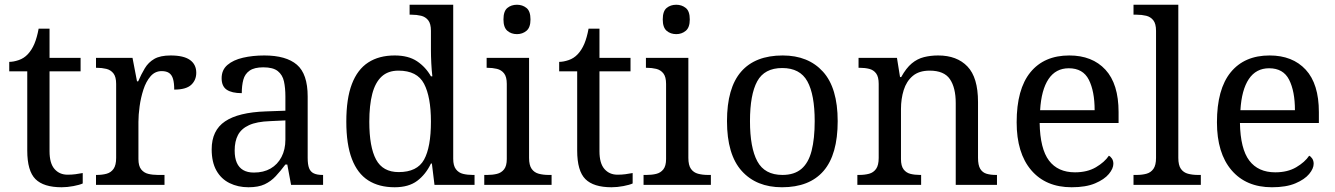

<svg xmlns="http://www.w3.org/2000/svg" viewBox="-20 -780 5634 810"><path d="M240 10Q164 10 129.5 -24.5Q95 -59 95 -145V-479H19V-519Q37 -519 59 -526.5Q81 -534 97 -551Q114 -569 125 -595Q136 -621 143 -659H189V-536H320V-479H189V-142Q189 -91 210 -67Q231 -43 265 -43Q283 -43 298 -45Q313 -47 329 -50V-6Q316 0 290 5Q264 10 240 10Z M385 0V-42H388Q411 -42 429.5 -47Q448 -52 459 -67.5Q470 -83 470 -114V-426Q470 -456 458.5 -470.5Q447 -485 428.5 -489.5Q410 -494 388 -494H385V-536H539L558 -437H563Q576 -467 591 -492Q606 -517 631 -531.5Q656 -546 700 -546Q755 -546 781.5 -527Q808 -508 808 -473Q808 -442 786.5 -422Q765 -402 715 -402Q715 -430 710 -447Q705 -464 693.5 -472Q682 -480 662 -480Q634 -480 615 -458Q596 -436 585 -402Q574 -368 569 -331.5Q564 -295 564 -266V-109Q564 -80 575.5 -65.5Q587 -51 605.5 -46.5Q624 -42 646 -42H674V0Z M1028 10Q984 10 948.5 -7.5Q913 -25 893 -60.5Q873 -96 873 -150Q873 -230 929.5 -268Q986 -306 1101 -310L1184 -313V-373Q1184 -409 1178 -436.5Q1172 -464 1152 -480Q1132 -496 1091 -496Q1053 -496 1033 -482Q1013 -468 1006.5 -443.5Q1000 -419 1000 -387Q958 -387 936.5 -401.5Q915 -416 915 -450Q915 -485 939.5 -506Q964 -527 1005 -536.5Q1046 -546 1095 -546Q1187 -546 1232.5 -507Q1278 -468 1278 -373V-114Q1278 -86 1284 -70.5Q1290 -55 1304 -48.5Q1318 -42 1340 -42H1343V0H1208L1192 -86H1184Q1163 -58 1143 -36.5Q1123 -15 1096.5 -2.5Q1070 10 1028 10ZM1051 -52Q1092 -52 1121.5 -69Q1151 -86 1167.5 -117.5Q1184 -149 1184 -191V-272L1120 -269Q1063 -267 1030.5 -252Q998 -237 984 -210.5Q970 -184 970 -145Q970 -114 979 -93.5Q988 -73 1006 -62.5Q1024 -52 1051 -52Z M1645 10Q1579 10 1533.5 -19Q1488 -48 1464.5 -109.5Q1441 -171 1441 -267Q1441 -364 1464.5 -425.5Q1488 -487 1533.5 -516.5Q1579 -546 1645 -546Q1703 -546 1739.5 -521.5Q1776 -497 1798 -458H1804Q1801 -483 1799.5 -513.5Q1798 -544 1798 -568V-650Q1798 -680 1786.5 -694.5Q1775 -709 1756.5 -713.5Q1738 -718 1716 -718H1708V-760H1892V-110Q1892 -81 1903.5 -66Q1915 -51 1933.5 -46.5Q1952 -42 1974 -42H1982V0H1813L1802 -90H1798Q1776 -44 1740 -17Q1704 10 1645 10ZM1662 -54Q1740 -54 1769 -106.5Q1798 -159 1798 -267Q1798 -371 1769 -426.5Q1740 -482 1661 -482Q1617 -482 1590 -457Q1563 -432 1550.5 -384Q1538 -336 1538 -266Q1538 -160 1566.5 -107Q1595 -54 1662 -54Z M2023 0V-42H2036Q2058 -42 2076.5 -46.5Q2095 -51 2106.5 -65.5Q2118 -80 2118 -109V-426Q2118 -456 2106.5 -470.5Q2095 -485 2076.5 -489.5Q2058 -494 2036 -494H2033V-536H2212V-114Q2212 -83 2223 -67.5Q2234 -52 2253 -47Q2272 -42 2294 -42H2307V0ZM2161 -636Q2137 -636 2120.5 -650Q2104 -664 2104 -698Q2104 -733 2120.5 -746.5Q2137 -760 2161 -760Q2184 -760 2201 -746.5Q2218 -733 2218 -698Q2218 -664 2201 -650Q2184 -636 2161 -636Z M2560 10Q2484 10 2449.5 -24.5Q2415 -59 2415 -145V-479H2339V-519Q2357 -519 2379 -526.5Q2401 -534 2417 -551Q2434 -569 2445 -595Q2456 -621 2463 -659H2509V-536H2640V-479H2509V-142Q2509 -91 2530 -67Q2551 -43 2585 -43Q2603 -43 2618 -45Q2633 -47 2649 -50V-6Q2636 0 2610 5Q2584 10 2560 10Z M2695 0V-42H2708Q2730 -42 2748.5 -46.5Q2767 -51 2778.5 -65.5Q2790 -80 2790 -109V-426Q2790 -456 2778.5 -470.5Q2767 -485 2748.5 -489.5Q2730 -494 2708 -494H2705V-536H2884V-114Q2884 -83 2895 -67.5Q2906 -52 2925 -47Q2944 -42 2966 -42H2979V0ZM2833 -636Q2809 -636 2792.5 -650Q2776 -664 2776 -698Q2776 -733 2792.5 -746.5Q2809 -760 2833 -760Q2856 -760 2873 -746.5Q2890 -733 2890 -698Q2890 -664 2873 -650Q2856 -636 2833 -636Z M3279 10Q3171 10 3109 -59Q3047 -128 3047 -269Q3047 -409 3106.5 -477.5Q3166 -546 3282 -546Q3390 -546 3452 -477.5Q3514 -409 3514 -269Q3514 -128 3454.5 -59Q3395 10 3279 10ZM3281 -42Q3331 -42 3361 -67.5Q3391 -93 3404 -144Q3417 -195 3417 -269Q3417 -381 3386 -437Q3355 -493 3280 -493Q3205 -493 3174.5 -437Q3144 -381 3144 -269Q3144 -157 3175 -99.5Q3206 -42 3281 -42Z M3597 0V-42H3605Q3628 -42 3646.5 -47Q3665 -52 3676 -67.5Q3687 -83 3687 -114V-426Q3687 -456 3676 -470.5Q3665 -485 3647 -489.5Q3629 -494 3607 -494H3602V-536H3764L3777 -455H3782Q3803 -493 3826.5 -512.5Q3850 -532 3878 -539Q3906 -546 3938 -546Q4017 -546 4061.5 -499.5Q4106 -453 4106 -350V-114Q4106 -83 4115.5 -67.5Q4125 -52 4142 -47Q4159 -42 4181 -42H4186V0H4012V-345Q4012 -410 3987.5 -446Q3963 -482 3902 -482Q3857 -482 3830.5 -459.5Q3804 -437 3792.5 -400Q3781 -363 3781 -320V-109Q3781 -80 3792 -65.5Q3803 -51 3821 -46.5Q3839 -42 3861 -42H3866V0Z M4501 10Q4392 10 4330.5 -62Q4269 -134 4269 -264Q4269 -404 4327 -475Q4385 -546 4491 -546Q4588 -546 4643.5 -486Q4699 -426 4699 -307V-261H4366Q4368 -152 4405.5 -102.5Q4443 -53 4515 -53Q4567 -53 4603.5 -74.5Q4640 -96 4658 -123Q4665 -120 4671 -111Q4677 -102 4677 -89Q4677 -69 4658 -46Q4639 -23 4600 -6.5Q4561 10 4501 10ZM4598 -315Q4598 -395 4573.5 -443.5Q4549 -492 4489 -492Q4434 -492 4403.5 -446.5Q4373 -401 4368 -315Z M4762 0V-42H4775Q4798 -42 4816.5 -47Q4835 -52 4846 -67.5Q4857 -83 4857 -114V-650Q4857 -680 4845.5 -694.5Q4834 -709 4815.5 -713.5Q4797 -718 4775 -718H4762V-760H4951V-114Q4951 -83 4962 -67.5Q4973 -52 4992 -47Q5011 -42 5033 -42H5046V0Z M5346 10Q5237 10 5175.5 -62Q5114 -134 5114 -264Q5114 -404 5172 -475Q5230 -546 5336 -546Q5433 -546 5488.5 -486Q5544 -426 5544 -307V-261H5211Q5213 -152 5250.5 -102.5Q5288 -53 5360 -53Q5412 -53 5448.5 -74.5Q5485 -96 5503 -123Q5510 -120 5516 -111Q5522 -102 5522 -89Q5522 -69 5503 -46Q5484 -23 5445 -6.5Q5406 10 5346 10ZM5443 -315Q5443 -395 5418.5 -443.5Q5394 -492 5334 -492Q5279 -492 5248.5 -446.5Q5218 -401 5213 -315Z"/></svg>

Font: Noto Serif Thai
Style: Regular
Weight: 400
Designer: Monotype Design Team
Foundry: Monotype Imaging Inc.
Version: Version 2.001